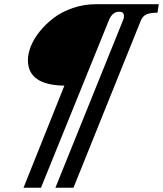

<svg xmlns="http://www.w3.org/2000/svg" viewBox="-20 -738 762 897"><path d="M89.8 139.2 280.8 -337.9Q110.4 -340.3 110.4 -457Q110.4 -487.3 124.3 -522.2Q138.2 -557.1 166.3 -591.8Q194.3 -626.5 231.7 -654.8Q269 -683.1 320.6 -700.7Q372.1 -718.3 428.2 -718.3H721.7L715.8 -678.7Q681.6 -678.7 664.3 -670.9Q647 -663.1 638.2 -642.6L323.2 139.2H238.8L556.2 -647Q559.1 -652.8 559.1 -662.1Q559.1 -673.3 554 -678.2Q548.8 -683.1 536.1 -683.1Q506.3 -683.1 490.2 -647L171.4 139.2Z"/></svg>

Font: Elstob 8pt
Style: Bold Italic
Weight: 700
Italic angle: -20°
Designer: Peter S. Baker
Version: Version 1.015